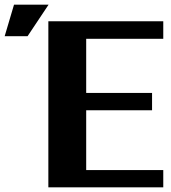

<svg xmlns="http://www.w3.org/2000/svg" viewBox="-103 -802 734 822"><path d="M-83 -647H15L105 -782H-43ZM104 0H596V-74H266V-330H548V-404H266V-636H596V-711H104Z"/></svg>

Font: Aerodynamic
Style: Bd
Weight: 500
Designer: Google
Version: Version 2.000980; 2014